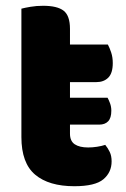

<svg xmlns="http://www.w3.org/2000/svg" viewBox="-20 -629 437 664"><path d="M237 15Q149 15 101.5 -25Q54 -65 54 -155V-599Q65 -602 85.5 -605.5Q106 -609 129 -609Q178 -609 200 -592Q222 -575 222 -529V-475H353Q359 -464 364.5 -447.5Q370 -431 370 -411Q370 -376 354.5 -360.5Q339 -345 313 -345H222V-291H352Q356 -284 360.5 -272Q365 -260 365 -246Q365 -221 354 -209.5Q343 -198 323 -198H222V-167Q222 -141 238.5 -130Q255 -119 285 -119Q300 -119 316 -121.5Q332 -124 344 -128Q353 -117 359.5 -103.5Q366 -90 366 -71Q366 -33 337.5 -9Q309 15 237 15Z"/></svg>

Font: Baloo Thambi 2 ExtraBold
Style: Regular
Weight: 800
Designer: Aadarsh Rajan and Ek Type
Foundry: Ek Type
Version: Version 1.640;hotconv 1.0.111;makeotfexe 2.5.65597; ttfautoh